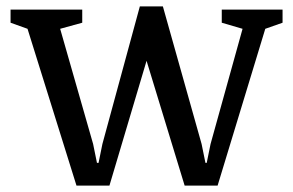

<svg xmlns="http://www.w3.org/2000/svg" viewBox="-20 -570 917 600"><path d="M237 -499V-540H13V-499L66 -480L219 10H322L438 -380L557 10H660L809 -480L863 -499V-540H673V-499L738 -480L638 -120L626 -61H622L610 -120L489 -550H417L300 -120L288 -61H283L271 -120L168 -480Z"/></svg>

Font: Domine
Style: Regular
Weight: 400
Designer: Pablo Impallari, Rodrigo Fuenzalida, Brenda Gallo
Foundry: Pablo Impallari, Rodrigo Fuenzalida, Brenda Gallo
Version: Version 2.000